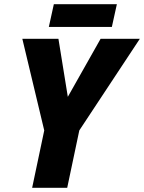

<svg xmlns="http://www.w3.org/2000/svg" viewBox="-20 -900 690 920"><path d="M134 0 192 -275 87 -714H260L305 -436L462 -714H650L360 -275L302 0ZM214 -771 238 -880H540L516 -771Z"/></svg>

Font: Noto Sans Disp ExtBd
Style: Italic
Weight: 800
Italic angle: -12°
Designer: Monotype Design Team
Foundry: Monotype Imaging Inc.
Version: Version 2.000;GOOG;noto-source:20170915:90ef993387c0